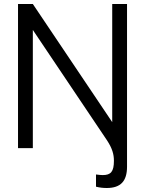

<svg xmlns="http://www.w3.org/2000/svg" viewBox="-20 -740 724 959"><path d="M540.5 -720V-130L144 -720H70V0H144V-590.5L515.5 -37.5C540 0.5 549 29.5 549 63C549 117.5 533.5 134.5 493 134.5C484.5 134.5 475.5 133.5 459.5 131.5V192.5C479.5 197.5 496 199 513.5 199C582.5 199 614.5 165 614.5 92.5V-720Z"/></svg>

Font: Eudonet
Style: Regular
Weight: 400
Designer: Mikhail Sharanda
Foundry: Mikhail Sharanda
Version: Version 4.503;Glyphs 3.1.2 (3151)